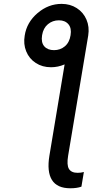

<svg xmlns="http://www.w3.org/2000/svg" viewBox="-20 -781 580 1005"><path d="M109.4 -595.2Q120 -664.1 176.5 -712.4Q233 -760.7 302.6 -760.7Q347.3 -760.7 381.7 -738.6Q416.2 -716.6 432.5 -678.6Q448.9 -640.6 441.8 -595.2L336.6 34.1Q328.5 82.7 340.9 103.2Q353.3 123.6 386.4 123.6Q404.1 123.6 419 119.3L406.2 196Q382.8 204.5 348 204.5Q279.1 204.5 252 161.2Q224.8 117.9 238.6 34.1L318.2 -443.9Q283.4 -429 247.2 -429Q201.7 -429 167.3 -451.3Q132.8 -473.7 117.2 -512.1Q101.6 -550.4 109.4 -595.2ZM262.8 -518.5Q295.5 -518.5 319.4 -538.5Q343.4 -558.6 349.4 -596.6Q355.5 -633.5 338.1 -654.1Q320.7 -674.7 288.4 -674.7Q255.3 -674.7 230.8 -654.3Q206.3 -633.9 200.3 -596.6Q194.2 -558.6 211.8 -538.5Q229.4 -518.5 262.8 -518.5Z"/></svg>

Font: Karasuma Gothic
Style: Italic
Weight: 400
Italic angle: -9.39999°
Designer: Rasmus Andersson / Ryoko Nishizuka
Foundry: Genbu
Version: Version 1.00